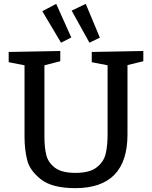

<svg xmlns="http://www.w3.org/2000/svg" viewBox="-20 -964 787 994"><path d="M722 -700V-647L640 -627V-268Q640 10 370 10Q250 10 192 -35.5Q134 -81 120.5 -136Q107 -191 107 -256V-626L25 -642V-695L292 -700V-647L210 -626V-256Q210 -201 219.5 -162Q229 -123 264 -96Q299 -69 371 -69Q444 -69 480.5 -97.5Q517 -126 527 -167.5Q537 -209 537 -268V-626L455 -642V-695ZM349 -770 296 -743 199 -906 271 -944ZM497 -769 443 -743 351 -909 424 -944Z"/></svg>

Font: Bitter Pro Medium
Style: Regular
Weight: 500
Designer: Sol Matas, and Bitter project Authors
Foundry: Sol Matas
Version: Version 1.010